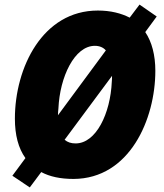

<svg xmlns="http://www.w3.org/2000/svg" viewBox="-20 -771 717 838"><path d="M110 47 160 -20C197 0 244 10 301 10C546 9 658 -251 658 -462C658 -530 643 -588 614 -631L664 -699L589 -751L546 -694C509 -713 463 -725 407 -725C166 -725 45 -476 45 -253C45 -182 60 -124 91 -81L34 -4ZM442 -551 233 -268C233 -278 234 -288 235 -298C241 -435 305 -571 394 -571C414 -571 431 -564 442 -551ZM310 -145C290 -145 275 -150 262 -161L469 -440C469 -432 469 -424 468 -415C462 -275 399 -145 310 -145Z"/></svg>

Font: Noto Sans SemiCondensed Black
Style: Italic
Weight: 900
Width: 4
Italic angle: -12°
Designer: Monotype Design Team
Foundry: Monotype Imaging Inc.
Version: Version 2.013